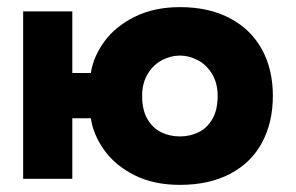

<svg xmlns="http://www.w3.org/2000/svg" viewBox="-20 -502 830 539"><path d="M379 -233Q379 -193 394 -167.5Q409 -142 433 -130.5Q457 -119 485 -119Q513 -119 537 -130.5Q561 -142 576 -167.5Q591 -193 591 -233Q591 -269 575 -295Q559 -321 534.5 -333.5Q510 -346 485 -346Q460 -346 435.5 -333.5Q411 -321 395 -295Q379 -269 379 -233ZM45 -470H183V-297H235Q242 -343 273 -385.5Q304 -428 358.5 -455Q413 -482 485 -482Q567 -482 626 -450.5Q685 -419 715.5 -363Q746 -307 746 -233Q746 -158 715.5 -101.5Q685 -45 626 -14Q567 17 485 17Q412 17 358 -10Q304 -37 273 -80Q242 -123 235 -170H183V0H45Z"/></svg>

Font: Kreadon
Style: Regular
Weight: 400
Designer: kohakuno
Foundry: StudioGnu
Version: Version 1.000;Glyphs 3.1.2 (3151)